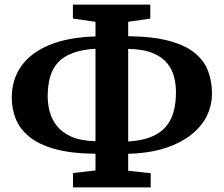

<svg xmlns="http://www.w3.org/2000/svg" viewBox="-20 -784 961 825"><path d="M293.7 21.1V-40.6L390.3 -51.5V-123.3Q284.1 -124.3 214.2 -144.2Q144.4 -164 104.1 -197.8Q63.7 -231.7 47.2 -274.5Q30.6 -317.4 30.6 -364.1Q30.6 -441.8 71.2 -499.6Q111.9 -557.4 192 -590.7Q272.1 -623.9 390.3 -627.4V-690.3L293.3 -704.1V-764.1H625.8V-704.1L530.8 -690.3V-628.4Q640.6 -627.1 710.9 -607.2Q781.2 -587.4 820.5 -553.4Q859.8 -519.4 875.3 -475.6Q890.8 -431.8 890.8 -383Q890.8 -308.8 847.2 -251.2Q803.7 -193.7 722.9 -159.8Q642.1 -125.9 530.8 -123.1V-50.1L627.5 -39.7V21.1ZM390.3 -177.4V-574.5Q331.9 -571.1 292.2 -556Q252.5 -541 228.9 -515.1Q205.4 -489.2 195.1 -452.6Q184.9 -416.1 184.9 -369.7Q184.9 -337.9 193.5 -304.7Q202 -271.6 224.3 -243.2Q246.6 -214.8 286.8 -196.7Q327 -178.7 390.3 -177.4ZM530.8 -176Q588.9 -179.6 628.3 -195.4Q667.8 -211.1 691.6 -238.4Q715.4 -265.7 725.8 -303.5Q736.1 -341.2 736.1 -388.5Q736.1 -421.1 728.1 -453.3Q720 -485.6 698.4 -512.3Q676.9 -539 636.4 -555.9Q595.9 -572.7 530.8 -573.9Z"/></svg>

Font: Merriweather Light
Style: Regular
Weight: 300
Designer: Eben Sorkin
Foundry: Eben Sorkin
Version: Version 2.100